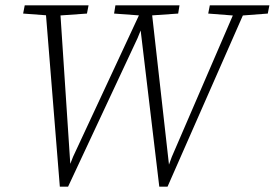

<svg xmlns="http://www.w3.org/2000/svg" viewBox="-20 -694 1033 722"><path d="M174 -635 67 -643 73 -674H313L307 -643L194 -635ZM205 8 150 -674H205L246 -52H234L255 -105L520 -674H548L618 -52H607L626 -104L872 -674H910L610 8H579L506 -604H519L497 -550L236 8ZM518 -635 409 -643 414 -674H655L650 -643L535 -635ZM866 -635 763 -643 769 -674H993L987 -643L882 -635Z"/></svg>

Font: Source Serif 4 18pt Light
Style: Italic
Weight: 300
Italic angle: -12°
Designer: Frank Grießhammer
Foundry: Adobe Systems Incorporated
Version: Version 4.004;hotconv 1.0.116;makeotfexe 2.5.65601